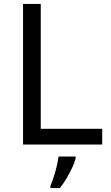

<svg xmlns="http://www.w3.org/2000/svg" viewBox="-20 -734 564 975"><path d="M97 0V-714H187V-80H499V0ZM364 70Q360 88 347.5 115.5Q335 143 318.5 171Q302 199 284 221H236V209Q244 192 252.5 165.5Q261 139 268 110.5Q275 82 277 61H364Z"/></svg>

Font: Noto Sans Takri
Style: Regular
Weight: 400
Designer: Monotype Design Team
Foundry: Monotype Imaging Inc.
Version: Version 2.003; ttfautohint (v1.8.4.7-5d5b)